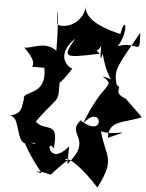

<svg xmlns="http://www.w3.org/2000/svg" viewBox="-20 -758 654 858"><path d="M543 -316C477 -349 533 -361 502 -378C485 -449 510 -468 607 -612C604 -498 599 -577 507 -552C559 -624 540 -694 518 -606C376 -651 354 -706 367 -738C349 -636 253 -633 236 -650C236 -752 246 -715 232 -531C181 -578 116 -538 88 -546C183 -439 64 -467 178 -455C191 -322 75 -358 87 -313C76 -289 86 -245 14 -241C73 -251 48 -139 89 -118C180 -129 129 -90 78 -152C130 -7 201 37 142 7C245 19 163 50 283 -43C250 -40 283 -92 415 80C498 -51 452 -53 431 -172C485 -148 599 -188 462 -142C464 -222 534 -208 614 -234ZM289 -104C194 -9 186 -148 220 -95C247 -224 182 -166 140 -215C255 -348 237 -280 249 -423C208 -338 278 -416 304 -453C314 -441 207 -493 317 -587C260 -502 257 -497 426 -518C327 -624 405 -482 432 -555C426 -484 431 -491 439 -517C464 -374 507 -402 438 -416C504 -368 442 -399 351 -205C438 -304 456 -130 340 -220C273 -156 401 -139 281 -25Z"/></svg>

Font: Asimov Silicon
Style: Regular
Weight: 400
Designer: Google
Version: Version 2.000980; 2014